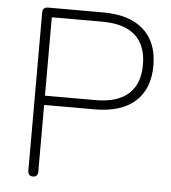

<svg xmlns="http://www.w3.org/2000/svg" viewBox="-51 -752 719 805"><g transform="rotate(5 308.0 -349.5)"><path d="M117 6Q107 6 101.5 0Q96 -6 96 -16V-683Q96 -694 102 -699.5Q108 -705 118 -705H351Q462 -705 521 -652Q580 -599 580 -501Q580 -403 521 -350Q462 -297 351 -297H138V-16Q138 -6 133 0Q128 6 117 6ZM138 -336H350Q443 -336 489.5 -378Q536 -420 536 -501Q536 -582 489.5 -624Q443 -666 350 -666H138Z"/></g></svg>

Font: Nunito ExtraLight
Style: Regular
Weight: 200
Designer: Vernon Adams
Foundry: Vernon Adams
Version: Version 3.602;April 4, 2023;FontCreator 14.0.0.2856 64-bit